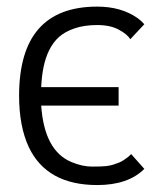

<svg xmlns="http://www.w3.org/2000/svg" viewBox="-20 -543 487 569"><path d="M36.6 -259.3Q36.6 -523.4 268.1 -523.4Q338.9 -523.4 387.2 -489.7Q398.4 -481.9 407.7 -471.2L366.2 -426.8Q357.4 -441.4 332 -455.1Q306.6 -468.8 268.3 -468.8Q230 -468.8 201.2 -459Q172.4 -449.2 154.5 -433.1Q136.7 -417 125 -392.6Q105 -351.6 102.1 -284.7H331.5V-230H102.1Q111.3 -95.7 192.4 -62.5Q224.1 -49.3 253.2 -49.3Q282.2 -49.3 294.7 -50.8Q307.1 -52.2 316.7 -55.4Q326.2 -58.6 333.5 -61.5Q340.8 -64.5 347.7 -69.3L357.4 -76.2Q360.4 -78.1 368.7 -86.4L407.7 -42.5Q359.9 5.4 268.1 5.4Q118.7 5.4 65.4 -106.9Q36.6 -168.5 36.6 -259.3Z"/></svg>

Font: News Cycle
Style: Regular
Weight: 500
Version: Version 0.5.2